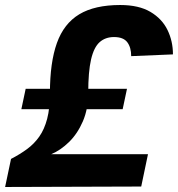

<svg xmlns="http://www.w3.org/2000/svg" viewBox="-24 -746 710 766"><path d="M-3.6 0 20 -112Q55.6 -130.4 84 -151.3Q112.4 -172.2 132.7 -201Q153 -229.8 164.1 -271.8Q175.2 -313.8 175.2 -374.8Q175.2 -496.6 203 -574.3Q230.8 -652 292.3 -689Q353.8 -726 455.6 -726Q530 -726 576.3 -698.5Q622.6 -671 644.3 -626.3Q666 -581.6 666 -529L499.4 -522Q499.4 -556.8 483.8 -577.5Q468.2 -598.2 430.8 -598.2Q396.4 -598.2 373.5 -577.8Q350.6 -557.4 339.3 -508.8Q328 -460.2 328 -375.4Q328 -311.4 306.6 -261.9Q285.2 -212.4 251.3 -179.3Q217.4 -146.2 180.2 -130.8H566.4L539.4 -1.8ZM61.2 -310.4 78.4 -391.6H482.6L465.4 -310.4Z"/></svg>

Font: Geist
Style: Italic
Weight: 400
Italic angle: -12°
Designer: Basement.studio, Andrés Briganti, Mateo Zaragoza
Foundry: Basement.studio, Vercel, Andrés Briganti, Guido Ferreyra, Mateo Zaragoza
Version: Version 1.500